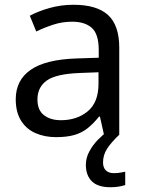

<svg xmlns="http://www.w3.org/2000/svg" viewBox="-20 -565 601 805"><path d="M288 -545Q386 -545 433 -502Q480 -459 480 -365V0H416L399 -76H395Q372 -47 347.5 -27.5Q323 -8 291.5 1Q260 10 215 10Q167 10 128.5 -7Q90 -24 68 -59.5Q46 -95 46 -149Q46 -229 109 -272.5Q172 -316 303 -320L394 -323V-355Q394 -422 365 -448Q336 -474 283 -474Q241 -474 203 -461.5Q165 -449 132 -433L105 -499Q140 -518 188 -531.5Q236 -545 288 -545ZM314 -259Q214 -255 175.5 -227Q137 -199 137 -148Q137 -103 164.5 -82Q192 -61 235 -61Q303 -61 348 -98.5Q393 -136 393 -214V-262ZM412 116Q412 138 424 149.5Q436 161 457 161Q474 161 485.5 158.5Q497 156 505 155V211Q491 215 477 217.5Q463 220 443 220Q390 220 365 195Q340 170 340 126Q340 97 354.5 70Q369 43 390.5 21Q412 -1 432 -15L480 0Q446 32 429 58.5Q412 85 412 116Z"/></svg>

Font: Noto Sans Gurmukhi
Style: Regular
Weight: 400
Designer: Jelle Bosma - Monotype Design Team
Foundry: Monotype Imaging Inc.
Version: Version 2.003